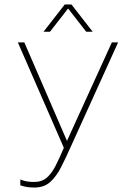

<svg xmlns="http://www.w3.org/2000/svg" viewBox="-20 -664 589 860"><path d="M175 -522 270 -644H300L395 -522H366L285 -626L204 -522ZM134 176Q98 176 71 166V140Q88 147 103 149Q118 151 132 151Q168 151 190 131.5Q212 112 229.5 77.5Q247 43 266 -2L60 -474H89L280 -33L481 -474H509L298 -9Q275 43 253.5 85Q232 127 204.5 151.5Q177 176 134 176Z"/></svg>

Font: Kanit Thin
Style: Regular
Weight: 250
Designer: Katatrad Team
Foundry: CadsonDemak
Version: Version 2.000; ttfautohint (v1.8.3)